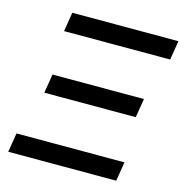

<svg xmlns="http://www.w3.org/2000/svg" viewBox="-107 -827 886 926"><g transform="rotate(15 335.5 -364.0)"><path d="M16.1 0 31.7 -95.7H570.8L555.2 0ZM110.4 -320.3 126 -415H582.5L566.9 -320.3ZM125.5 -631.8 141.1 -727.5H670.9L655.3 -631.8Z"/></g></svg>

Font: Inter 16pt Medium
Style: Italic
Weight: 500
Italic angle: -9.3988°
Version: Version 4.001;git-66647c0bb